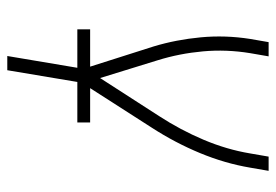

<svg xmlns="http://www.w3.org/2000/svg" viewBox="-138 -422 775 540"><g transform="rotate(90 250.0 -152.5)"><path d="M138 215 174 1 111 -197Q92 -260 85.5 -329Q79 -398 90 -468L99 -520H139L130 -468Q119 -401 125 -335Q131 -269 150 -208L200 -46L307 -212Q346 -272 373.5 -337Q401 -402 412 -468L421 -520H461L452 -468Q440 -397 411 -327Q382 -257 340 -192L213 6L178 215ZM63 18V-18H325V18Z"/></g></svg>

Font: Iosevka Term Curly XLt Obl
Style: Regular
Weight: 200
Italic angle: -9°
Designer: Belleve Invis
Foundry: Belleve Invis
Version: Version 32.3.0